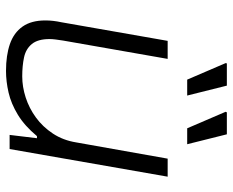

<svg xmlns="http://www.w3.org/2000/svg" viewBox="-88 -675 775 639"><g transform="rotate(90 299.5 -355.5)"><path d="M216 12Q164 12 126.5 -1Q89 -14 68.5 -43Q48 -72 48 -119Q48 -132 49.5 -145Q51 -158 54 -172L116 -526H176L115 -178Q113 -165 111.5 -153.5Q110 -142 110 -133Q110 -94 126.5 -74Q143 -54 171 -48Q199 -42 234 -42Q269 -42 304.5 -53.5Q340 -65 371 -87.5Q402 -110 424.5 -144Q447 -178 454 -222L508 -526H568L476 0H429L440 -91H433Q399 -50 362 -27.5Q325 -5 288 3.5Q251 12 216 12ZM407 -591 352 -719 354 -723H427L460 -591ZM245 -591 190 -719 191 -723H265L298 -591Z"/></g></svg>

Font: Archivo SemiExpanded ExtraLight
Style: Italic
Weight: 250
Width: 6
Italic angle: -10°
Designer: Hector Gatti
Foundry: Omnibus-Type
Version: Version 2.001